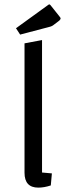

<svg xmlns="http://www.w3.org/2000/svg" viewBox="-20 -848 303 877"><path d="M217 -56 212 -1Q182 9 155 9Q92 9 92 -59V-650L172 -665V-60ZM53 -719 198 -824Q203 -828 205 -828Q208 -828 211 -824L250 -775Q257 -767 257 -764Q257 -760 251 -754L226 -735Q218 -728 205 -725L72 -690Z"/></svg>

Font: Changa Light
Style: Regular
Weight: 300
Designer: Eduardo Rodriguez Tunni
Foundry: Eduardo Rodriguez Tunni
Version: Version 2.002; ttfautohint (v1.5) -l 8 -r 50 -G 110 -x 14 -H